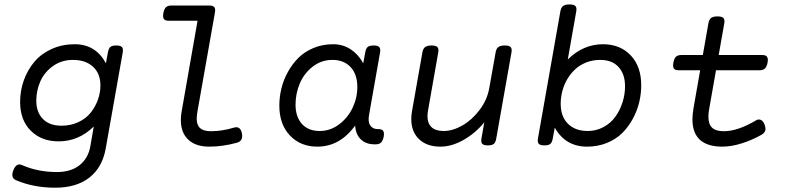

<svg xmlns="http://www.w3.org/2000/svg" viewBox="-20 -666 3638 886"><path d="M72.8 -195.3Q72.8 -112.3 121.8 -63Q170.9 -13.7 250.5 -13.7Q342.8 -13.7 412.6 -82L397 8.3Q387.7 63.5 347.9 95.7Q308.1 127.9 242.2 127.9Q154.3 127.9 81.5 95.7Q55.2 84 41.5 120.1Q27.8 154.8 54.7 166Q136.2 200.2 234.4 200.2Q332.5 200.2 392.3 153.6Q452.1 106.9 467.8 19.5L546.4 -424.3Q549.3 -441.4 542.7 -448.7Q536.1 -456.1 517.1 -456.1H516.1Q497.1 -456.1 489 -449Q481 -441.9 478 -424.3L468.8 -374Q421.4 -461.9 324.7 -461.9Q266.6 -461.9 218.3 -439.9Q169.9 -418 138.7 -380.9Q107.4 -343.8 90.1 -295.9Q72.8 -248 72.8 -195.3ZM443.4 -271.5Q443.4 -238.8 432.1 -206.8Q420.9 -174.8 399.4 -147.2Q377.9 -119.6 342.5 -102.8Q307.1 -85.9 263.7 -85.9Q208 -85.9 177.7 -117.2Q147.5 -148.4 147.5 -201.2Q147.5 -249 166.5 -291.3Q185.5 -333.5 225.1 -361.6Q264.6 -389.6 316.9 -389.6Q374.5 -389.6 408.9 -358.4Q443.4 -327.1 443.4 -271.5Z M771 -640.6Q754.4 -640.6 745.8 -632.6Q737.3 -624.5 733.9 -605.5Q730.5 -586.4 736.1 -578.4Q741.7 -570.3 758.3 -570.3H891.6L817.9 -149.9Q814.5 -131.3 814.5 -111.8Q814.5 -54.2 848.6 -21.7Q882.8 10.7 945.8 10.7Q1007.3 10.7 1073.2 -7.3Q1103.5 -15.6 1096.2 -51.3Q1088.9 -85.9 1059.6 -77.1Q1004.9 -60.5 953.1 -60.5Q919.4 -60.5 903.6 -74.5Q887.7 -88.4 887.7 -118.7Q887.7 -129.9 891.1 -151.4L971.7 -607.4Q975.1 -625.5 968.8 -633.1Q962.4 -640.6 945.8 -640.6Z M1269 -178.7Q1269 -92.3 1317.9 -40.8Q1366.7 10.7 1444.3 10.7Q1550.3 10.7 1621.1 -89.8L1618.7 -95.7Q1618.7 -50.3 1642.8 -25.1Q1667 0 1708 0H1713.4Q1730 0 1738.3 -8.1Q1746.6 -16.1 1750.5 -35.2Q1753.9 -54.2 1748 -62.3Q1742.2 -70.3 1725.6 -70.3H1723.1Q1699.7 -70.3 1688.5 -87.2Q1677.2 -104 1683.1 -136.2L1733.9 -424.3Q1736.8 -441.4 1730.2 -448.7Q1723.6 -456.1 1704.6 -456.1H1703.6Q1684.6 -456.1 1676.5 -449Q1668.5 -441.9 1665.5 -424.3L1656.2 -374Q1633.8 -415 1598.1 -438.5Q1562.5 -461.9 1517.1 -461.9Q1468.3 -461.9 1426.8 -444.6Q1385.3 -427.2 1356.7 -398.7Q1328.1 -370.1 1307.9 -333Q1287.6 -295.9 1278.3 -256.8Q1269 -217.8 1269 -178.7ZM1628.9 -264.2Q1628.9 -214.4 1606.9 -168.2Q1585 -122.1 1544.4 -91.8Q1503.9 -61.5 1455.1 -61.5Q1402.3 -61.5 1373 -94.5Q1343.8 -127.4 1343.8 -183.1Q1343.8 -234.4 1363.5 -281Q1383.3 -327.6 1423.1 -358.6Q1462.9 -389.6 1514.2 -389.6Q1566.9 -389.6 1597.9 -356.4Q1628.9 -323.2 1628.9 -264.2Z M2308.6 -456.1Q2289.1 -456.1 2279.5 -448.7Q2270 -441.4 2267.1 -424.3L2237.8 -259.8Q2228.5 -206.1 2193.8 -159.7Q2159.2 -113.3 2114.3 -87.4Q2069.3 -61.5 2027.3 -61.5Q1989.7 -61.5 1971.2 -79.3Q1952.6 -97.2 1952.6 -129.4Q1952.6 -140.1 1955.1 -155.8L2002.4 -424.3Q2005.4 -441.4 1998.5 -448.7Q1991.7 -456.1 1971.7 -456.1H1970.7Q1951.2 -456.1 1941.7 -448.7Q1932.1 -441.4 1929.2 -424.3L1881.3 -153.3Q1877.9 -134.8 1877.9 -116.2Q1877.9 -58.1 1913.8 -23.7Q1949.7 10.7 2012.2 10.7Q2064.5 10.7 2119.1 -20.3Q2173.8 -51.3 2214.8 -101.6L2201.7 -26.9Q2198.7 -9.8 2205.3 -2.4Q2211.9 4.9 2231 4.9H2231.9Q2251 4.9 2259 -2.2Q2267.1 -9.3 2270 -26.9L2340.3 -424.3Q2343.3 -441.4 2336.4 -448.7Q2329.6 -456.1 2309.6 -456.1Z M2607.4 -645.5Q2587.9 -645.5 2578.4 -638.2Q2568.8 -630.9 2565.9 -613.8L2462.4 -26.9Q2459.5 -9.8 2466.1 -2.4Q2472.7 4.9 2491.7 4.9H2492.7Q2511.7 4.9 2519.8 -2.2Q2527.8 -9.3 2530.8 -26.9L2540 -77.1Q2589.4 10.7 2689 10.7Q2738.8 10.7 2781 -6.6Q2823.2 -23.9 2851.8 -52.5Q2880.4 -81.1 2900.4 -118.2Q2920.4 -155.3 2929.7 -194.3Q2939 -233.4 2939 -272.5Q2939 -359.4 2890.4 -410.6Q2841.8 -461.9 2762.2 -461.9Q2671.4 -461.9 2600.1 -391.6L2639.2 -613.8Q2642.1 -630.9 2635.3 -638.2Q2628.4 -645.5 2608.4 -645.5ZM2864.3 -268.1Q2864.3 -230 2852.5 -193.4Q2840.8 -156.7 2819.6 -127.2Q2798.3 -97.7 2764.9 -79.6Q2731.4 -61.5 2691.9 -61.5Q2634.8 -61.5 2601.1 -94.7Q2567.4 -127.9 2567.4 -187Q2567.4 -217.3 2575.2 -246.6Q2583 -275.9 2598.4 -301.8Q2613.8 -327.6 2635.3 -347.2Q2656.7 -366.7 2686.3 -378.2Q2715.8 -389.6 2749.5 -389.6Q2804.7 -389.6 2834.5 -356.7Q2864.3 -323.7 2864.3 -268.1Z M3249 -558.6 3180.2 -166.5Q3175.3 -136.2 3175.3 -115.7Q3175.3 10.7 3313.5 10.7Q3355 10.7 3402.8 -4.4Q3450.7 -19.5 3493.7 -43.9Q3507.3 -51.8 3511 -62.5Q3514.6 -73.2 3508.3 -90.8Q3502 -107.9 3490.7 -112.8Q3479.5 -117.7 3467.8 -109.9Q3383.8 -60.5 3320.8 -60.5Q3282.7 -60.5 3265.9 -76.9Q3249 -93.3 3249 -127.4Q3249 -145.5 3253.4 -168L3322.3 -558.6Q3325.2 -575.7 3318.1 -583Q3311 -590.3 3290.5 -590.3Q3270.5 -590.3 3261.2 -583Q3252 -575.7 3249 -558.6ZM3124 -412.1Q3107.4 -412.1 3099.1 -404.1Q3090.8 -396 3087.4 -377Q3084 -357.9 3089.6 -349.9Q3095.2 -341.8 3111.8 -341.8H3484.9Q3501.5 -341.8 3509.8 -349.9Q3518.1 -357.9 3522 -377Q3525.4 -396 3519.5 -404.1Q3513.7 -412.1 3497.1 -412.1Z"/></svg>

Font: Courier Prime Code
Style: Italic
Weight: 400
Italic angle: -10°
Designer: Alan Dague-Greene
Foundry: Quote-Unquote Apps
Version: Version 3.18